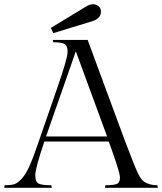

<svg xmlns="http://www.w3.org/2000/svg" viewBox="-56 -889 767 909"><path d="M459 -219H154Q111 -92 111 -59.5Q111 -27 127.5 -19.5Q144 -12 187 -12L189 0H-36L-34 -12Q-5 -12 11.5 -17Q28 -22 47.5 -43.5Q67 -65 85 -106Q103 -147 128 -221L217 -478Q264 -614 264 -643Q264 -672 250 -680.5Q236 -689 196 -689L194 -700H359L536 -221Q581 -102 596.5 -70Q612 -38 626 -29Q651 -12 689 -12L691 0H441L443 -12Q481 -12 496.5 -18Q512 -24 512 -49Q512 -74 459 -219ZM303 -646 162 -243H451ZM348 -856Q368 -869 383.5 -869Q399 -869 410.5 -859.5Q422 -850 422 -834Q422 -801 379 -788L196 -732L185 -757Z"/></svg>

Font: Gilda Display
Style: Regular
Weight: 400
Designer: Eduardo Rodriguez Tunni
Foundry: Eduardo Rodriguez Tunni
Version: Version 1.001